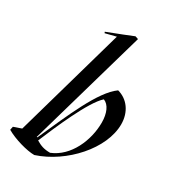

<svg xmlns="http://www.w3.org/2000/svg" viewBox="-219 -864 870 976"><g transform="rotate(30 215.5 -376.0)"><path d="M140 14C300 -38 445 -198 445 -342C445 -414 405 -468 345 -484C261 -424 188 -248 109 -72H105L302 -760L284 -766L227 -743L137 -708L140 -701L203 -717L20 -72L-26 -56L-30 -36C18 -8 96 14 140 14ZM204 -36C168 -36 147 -44 120 -60C160 -156 245 -356 305 -408C337 -396 355 -354 355 -300C355 -196 304 -76 204 -36Z"/></g></svg>

Font: Mazius Display Extra italic
Style: Regular
Weight: 400
Italic angle: -17°
Designer: Alberto Casagrande & Collletttivo
Foundry: Collletttivo
Version: Version 2.000;Glyphs 3.2 (3217)